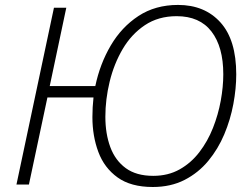

<svg xmlns="http://www.w3.org/2000/svg" viewBox="-20 -745 1010 775"><path d="M596.7 9.8Q508.3 9.8 454.6 -28.8Q400.9 -67.4 377 -131.6Q353 -195.8 353 -272.5Q353 -312 357.4 -351.6H171.4L96.7 0H46.4L197.8 -713.9H247.6L180.7 -397.5H364.7Q383.3 -486.8 427 -561.3Q470.7 -635.7 538.8 -680.4Q606.9 -725.1 698.7 -725.1Q806.2 -725.1 869.9 -654.5Q933.6 -584 933.6 -444.8Q933.6 -387.7 921.9 -325Q910.2 -262.2 885.3 -202.9Q860.4 -143.6 820.6 -95.5Q780.8 -47.4 725.1 -18.8Q669.4 9.8 596.7 9.8ZM598.6 -35.2Q658.7 -35.2 705.1 -61.3Q751.5 -87.4 784.9 -131.1Q818.4 -174.8 839.6 -228.5Q860.8 -282.2 871.1 -338.6Q881.3 -395 881.3 -445.3Q881.3 -555.7 833.7 -617.7Q786.1 -679.7 692.9 -679.7Q619.1 -679.7 564.7 -643.3Q510.3 -606.9 475.1 -546.9Q439.9 -486.8 422.6 -415.3Q405.3 -343.8 405.3 -273.9Q405.3 -205.1 425.3 -151.1Q445.3 -97.2 487.8 -66.2Q530.3 -35.2 598.6 -35.2Z"/></svg>

Font: Open Sans Light
Style: Italic
Weight: 300
Italic angle: -12°
Designer: Monotype Design Team
Foundry: Monotype Imaging Inc.
Version: Version 3.003; ttfautohint (v1.8.4)